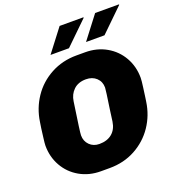

<svg xmlns="http://www.w3.org/2000/svg" viewBox="-158 -1019 1051 1153"><g transform="rotate(-20 367.0 -442.5)"><path d="M289 10Q214 10 154.5 -24Q95 -58 61.5 -117Q28 -176 28 -248Q28 -262 33 -300Q38 -338 40 -355L46 -394Q58 -477 104 -545.5Q150 -614 224 -654Q298 -694 388 -694H444Q519 -694 578.5 -660Q638 -626 671.5 -567Q705 -508 705 -436Q705 -419 699 -375.5Q693 -332 691 -317L687 -290Q675 -206 629 -138Q583 -70 509.5 -30Q436 10 345 10ZM456 -247 466 -321Q484 -441 484 -454Q484 -492 458.5 -516Q433 -540 392 -540Q343 -540 313.5 -512Q284 -484 278 -440Q263 -338 256.5 -291.5Q250 -245 250 -233Q250 -196 274.5 -171.5Q299 -147 337 -147Q387 -147 418 -173Q449 -199 456 -247ZM505 -895 507 -892 361 -750H243L354 -895ZM732 -895 734 -892 588 -750H470L581 -895Z"/></g></svg>

Font: Chivo Black Italic
Style: Regular
Weight: 900
Italic angle: -8.05°
Designer: Hector Gatti
Foundry: Omnibus-Type
Version: Version 1.007